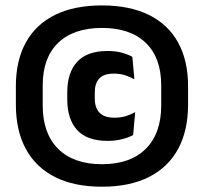

<svg xmlns="http://www.w3.org/2000/svg" viewBox="-20 -673 752 708"><path d="M356 15.5Q253.5 15.5 182.8 -20.2Q112 -56 75.2 -123.8Q38.5 -191.5 38.5 -287.5V-355Q38.5 -449.5 75.2 -516.2Q112 -583 182.8 -618Q253.5 -653 356 -653Q458 -653 529 -618Q600 -583 636.8 -516.2Q673.5 -449.5 673.5 -355V-287.5Q673.5 -191.5 636.8 -123.8Q600 -56 529 -20.2Q458 15.5 356 15.5ZM377 -153.5Q300.5 -153.5 264.2 -193.8Q228 -234 228 -307V-333Q228 -405 264.5 -445Q301 -485 376.5 -485Q405.5 -485 428.8 -478.8Q452 -472.5 468 -463.5L475.5 -380.5Q460 -389.5 441.5 -395.5Q423 -401.5 399.5 -401.5Q362.5 -401.5 346 -383.5Q329.5 -365.5 329.5 -332.5V-309.5Q329.5 -275.5 347.2 -257.2Q365 -239 402 -239Q425.5 -239 444 -244.8Q462.5 -250.5 478.5 -259.5L471 -175Q454.5 -166 430.2 -159.8Q406 -153.5 377 -153.5ZM356 -67.5Q460.5 -67.5 517.5 -124.2Q574.5 -181 574.5 -284V-358.5Q574.5 -460 517.5 -515Q460.5 -570 356 -570Q251.5 -570 194.5 -515Q137.5 -460 137.5 -358.5V-284Q137.5 -181 194.5 -124.2Q251.5 -67.5 356 -67.5Z"/></svg>

Font: Anek Odia
Style: Bold
Weight: 700
Designer: Yesha Goshar & Mahesh Sahu (Odia), Yesha Goshar (Latin)
Foundry: Ek Type
Version: Version 1.003